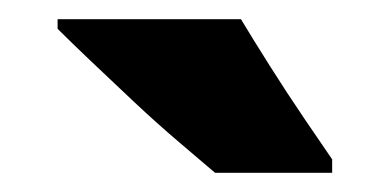

<svg xmlns="http://www.w3.org/2000/svg" viewBox="-20 -786 406 200"><path d="M231 -766Q243 -746 261 -717.5Q279 -689 297 -662.5Q315 -636 326 -620V-606H204Q190 -618 167 -637.5Q144 -657 119.5 -680Q95 -703 74 -723Q53 -743 40 -756V-766Z"/></svg>

Font: Noto Sans Bengali Condensed Black
Style: Regular
Weight: 900
Width: 3
Designer: Joana Ranito - Universal Thirst; Jelle Bosma - Monotype Design Team
Foundry: Universal Thirst ehf.
Version: Version 3.000; ttfautohint (v1.8.4.7-5d5b)